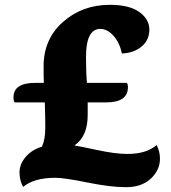

<svg xmlns="http://www.w3.org/2000/svg" viewBox="-20 -766 708 797"><path d="M126 -422H162Q161 -440 161 -491Q161 -604 241.5 -675Q322 -746 436 -746Q517 -746 558.5 -716Q600 -686 600 -643Q600 -600 568 -573Q536 -546 486 -544Q477 -588 451.5 -617Q426 -646 396 -646Q337 -646 337 -529Q337 -462 341 -422H506Q511 -418 511 -404Q511 -341 421 -341H344V-288Q344 -200 289 -162Q310 -159 384.5 -143Q459 -127 509 -127Q588 -127 630 -164Q644 -138 644 -107Q644 -60 606 -24.5Q568 11 503 11Q438 11 342.5 -8.5Q247 -28 210 -28Q121 -28 76 10Q61 -17 61 -50.5Q61 -84 86 -114Q111 -144 154 -157Q168 -187 168 -236Q168 -285 166 -341H41Q36 -346 36 -362Q36 -422 126 -422Z"/></svg>

Font: Laila
Style: Bold
Weight: 700
Designer: Hitesh Malaviya
Foundry: Indian Type Foundry
Version: Version 1.302;PS 1.0;hotconv 1.0.78;makeotf.lib2.5.61930; tt